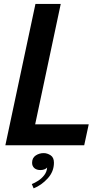

<svg xmlns="http://www.w3.org/2000/svg" viewBox="-20 -758 555 1002"><path d="M8 0 165 -737.5H297L163.5 -109H443L419.5 0ZM191 129.5Q171 129.5 159.2 119.2Q147.5 109 147.5 91.5Q147.5 66 166.2 53.5Q185 41 208 41Q226 41 243.8 52.2Q261.5 63.5 261.5 91Q261.5 137.5 228.8 173.2Q196 209 155.5 225L146 202.5Q161 197 179.2 185.2Q197.5 173.5 211 156Q224.5 138.5 226 116Q222 122 212 125.8Q202 129.5 191 129.5Z"/></svg>

Font: Epilogue SemiBold
Style: Italic
Weight: 600
Italic angle: -12°
Designer: Tyler Finck
Foundry: Etcetera Type Co
Version: Version 2.111; ttfautohint (v1.8.3)